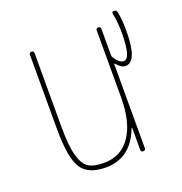

<svg xmlns="http://www.w3.org/2000/svg" viewBox="-108 -654 716 757"><g transform="rotate(-20 250.0 -275.5)"><path d="M210 9.8Q136.7 9.8 108.4 -33.7Q80.1 -77.1 80.1 -200.2V-509.8Q80.1 -519.5 89.8 -519.5Q99.6 -519.5 99.6 -509.8V-200.2Q99.6 -119.1 111.8 -77.6Q124 -36.1 146 -22.9Q168 -9.8 210 -9.8Q281.2 -9.8 320.8 -67.4Q360.4 -125 360.4 -230.5V-509.8Q360.4 -519.5 370.1 -519.5Q379.9 -519.5 379.9 -509.8V-400.4Q379.9 -394.5 382.8 -389.6Q402.3 -359.4 419.9 -360.4Q450.2 -360.4 450.2 -469.7Q450.2 -511.7 442.4 -549.8Q440.4 -559.6 450.2 -559.6Q460.9 -559.6 462.9 -549.8Q469.7 -515.6 469.7 -469.7Q469.7 -339.8 419.9 -339.8Q401.4 -339.8 382.8 -363.3Q380.9 -363.3 379.9 -362.3V-9.8Q379.9 0 370.1 0Q360.4 0 360.4 -9.8V-101.6Q360.4 -102.5 359.4 -102.5Q357.4 -102.5 357.4 -100.6Q315.4 9.8 210 9.8Z"/></g></svg>

Font: Rounded-X Mgen+ 2m thin
Style: Regular
Weight: 100
Designer: [Source Han Sans]
Ryoko NISHIZUKA  (kana & ideographs); Paul D. Hunt (Latin, Greek & Cyrillic); Wenlong ZHANG  (bopomofo
Version: Version 1.059.20150602